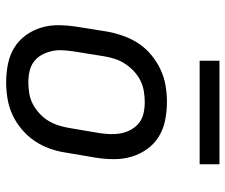

<svg xmlns="http://www.w3.org/2000/svg" viewBox="-76 -668 751 640"><g transform="rotate(90 300.0 -347.5)"><path d="M254 8Q223 8 193 2Q163 -4 138.5 -19Q114 -34 97 -57.5Q80 -81 71.5 -109Q63 -137 63.5 -168Q64 -199 69 -230L85 -330Q90 -357 99.5 -383.5Q109 -410 124.5 -433.5Q140 -457 163 -476Q186 -495 212 -507Q238 -519 265.5 -523.5Q293 -528 319 -528Q350 -528 380 -522Q410 -516 434.5 -501Q459 -486 476 -462.5Q493 -439 501.5 -411Q510 -383 510 -352Q510 -321 505 -290L488 -190Q484 -163 474.5 -136.5Q465 -110 449 -86.5Q433 -63 410.5 -44Q388 -25 362 -13Q336 -1 308 3.5Q280 8 254 8ZM254 -66Q272 -66 290.5 -69Q309 -72 325.5 -80.5Q342 -89 357 -102.5Q372 -116 382 -132.5Q392 -149 397.5 -166.5Q403 -184 406 -202L423 -302Q426 -321 426.5 -340Q427 -359 423.5 -376.5Q420 -394 411 -409.5Q402 -425 388.5 -435.5Q375 -446 357 -450Q339 -454 320 -454Q302 -454 283.5 -451Q265 -448 248 -439.5Q231 -431 216.5 -417.5Q202 -404 191.5 -387.5Q181 -371 175.5 -353.5Q170 -336 167 -318L151 -218Q148 -199 147 -180Q146 -161 150 -143.5Q154 -126 162.5 -110.5Q171 -95 185 -84.5Q199 -74 217 -70Q235 -66 254 -66ZM527 -637H182V-703H527Z"/></g></svg>

Font: Iosevka HT Extended
Style: Italic
Weight: 400
Width: 7
Italic angle: -9°
Monospace: yes
Designer: Belleve Invis
Foundry: Belleve Invis
Version: Version 32.3.0; ttfautohint (v1.8.4)